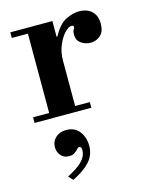

<svg xmlns="http://www.w3.org/2000/svg" viewBox="-116 -536 714 921"><g transform="rotate(-15 240.5 -75.0)"><path d="M23 0V-28H103V-422H23V-450H232V-372H236Q266 -428 301.5 -445Q337 -462 366 -462Q407 -462 430 -440Q453 -418 453 -378Q453 -339 432.5 -320.5Q412 -302 383 -302Q357 -302 336 -317Q315 -332 315 -361Q315 -376 320 -383.5Q325 -391 325 -396Q325 -399 323 -401.5Q321 -404 314 -404Q299 -404 279.5 -383Q260 -362 246 -328Q232 -294 232 -253V-28H305V0ZM132 312 112 290Q166 262 188.5 237.5Q211 213 211 185Q211 174 207 170.5Q203 167 199 167Q194 167 187.5 174.5Q181 182 170.5 189.5Q160 197 142 197Q117 197 102 179.5Q87 162 87 138Q87 110 107 91Q127 72 160 72Q203 72 225.5 102Q248 132 248 173Q248 219 218.5 251.5Q189 284 132 312Z"/></g></svg>

Font: Libre Bodoni SemiBold
Style: Regular
Weight: 600
Designer: Pablo Impallari, Rodrigo Fuenzalida
Foundry: Impallari Type
Version: Version 2.005;gftools[0.9.23]